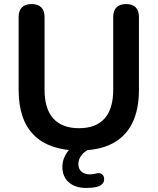

<svg xmlns="http://www.w3.org/2000/svg" viewBox="-20 -733 778 948"><path d="M370 10Q297 10 241.5 -9Q186 -28 148 -65.5Q110 -103 91 -159Q72 -215 72 -289V-648Q72 -681 88.5 -697Q105 -713 136 -713Q167 -713 183.5 -697Q200 -681 200 -648V-290Q200 -195 243.5 -147.5Q287 -100 370 -100Q453 -100 496 -147.5Q539 -195 539 -290V-648Q539 -681 555.5 -697Q572 -713 603 -713Q633 -713 649.5 -697Q666 -681 666 -648V-289Q666 -191 632.5 -124Q599 -57 533 -23.5Q467 10 370 10ZM406 195Q351 195 319.5 167Q288 139 288 91Q288 49 316 13Q344 -23 390 -42L427 0Q411 7 397 18.5Q383 30 375 45Q367 60 367 77Q367 102 383 115Q399 128 423 128Q430 128 437.5 127Q445 126 453 124Q471 119 481 125.5Q491 132 493.5 144.5Q496 157 490 168.5Q484 180 469 186Q453 192 436.5 193.5Q420 195 406 195Z"/></svg>

Font: Nunito ExtraLight
Style: Bold
Weight: 700
Version: Version 3.602